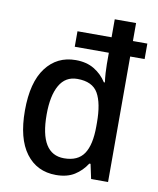

<svg xmlns="http://www.w3.org/2000/svg" viewBox="-86 -893 742 904"><g transform="rotate(10 285.5 -441.0)"><path d="M243 -56Q152 -56 99.5 -126Q47 -196 47 -330Q47 -465 100 -535Q153 -605 242 -605Q294 -605 330.5 -583Q367 -561 390 -525H395Q392 -545 390.5 -570Q389 -595 389 -612V-666H226V-740H389V-826H491V-740H560V-666H491V-66H410L395 -136H389Q366 -100 331 -78Q296 -56 243 -56ZM267 -140Q333 -140 362 -183Q391 -226 391 -314V-332Q391 -425 364 -472Q337 -519 265 -519Q208 -519 179.5 -469Q151 -419 151 -329Q151 -140 267 -140Z"/></g></svg>

Font: Noto Sans Malayalam UI SemiCondensed Medium
Style: Regular
Weight: 500
Width: 4
Designer: Jelle Bosma - Monotype Design Team
Foundry: Monotype Imaging Inc.
Version: Version 2.104; ttfautohint (v1.8.4.7-5d5b)